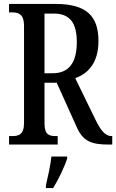

<svg xmlns="http://www.w3.org/2000/svg" viewBox="-20 -734 590 975"><path d="M26 0H273V-43H262C228 -43 206 -51 206 -109V-314H268L369 -90C401 -16 445 0 531 0H550V-43H546C515 -43 492 -71 466 -124L362 -337C426 -360 480 -413 480 -526C480 -655 416 -714 262 -714H26V-671H43C74 -671 102 -662 102 -604V-109C102 -51 75 -43 43 -43H26ZM247 -362H206V-665H254C335 -665 370 -617 370 -521C370 -418 332 -362 247 -362ZM213 208V221H250C276 179 308 113 321 71V61H241C236 109 223 164 213 208Z"/></svg>

Font: Noto Serif Tamil ExtraCondensed Medium
Style: Italic
Weight: 500
Width: 2
Italic angle: -12°
Designer: Indian Type Foundry, Tom Grace, and the Monotype Design Team
Foundry: Monotype Imaging Inc.
Version: Version 2.003